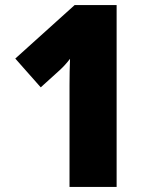

<svg xmlns="http://www.w3.org/2000/svg" viewBox="-20 -734 593 754"><path d="M438 0H253V-361Q253 -376 253 -400.5Q253 -425 253.5 -452.5Q254 -480 255 -503Q235 -477 214 -458L140 -391L40 -504L273 -714H438Z"/></svg>

Font: Noto Sans Myanmar UI SemiCondensed Black
Style: Regular
Weight: 900
Width: 4
Designer: Monotype Design Team
Foundry: Monotype Imaging Inc.
Version: Version 2.103; ttfautohint (v1.8.4.7-5d5b)